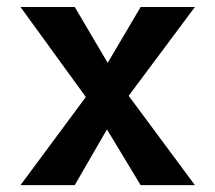

<svg xmlns="http://www.w3.org/2000/svg" viewBox="-20 -538 626 558"><path d="M39.6 0 253.9 -289.1 388.7 -517.6H546.4L324.2 -219.7L197.3 0ZM388.7 0 255.9 -219.7 39.6 -517.6H197.3L332 -289.1L546.4 0Z"/></svg>

Font: Cascadia Mono
Style: Regular
Weight: 400
Monospace: yes
Designer: Aaron Bell
Foundry: Saja Typeworks
Version: Version 2102.003